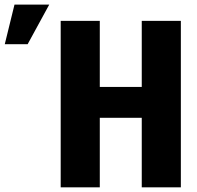

<svg xmlns="http://www.w3.org/2000/svg" viewBox="-162 -800 840 820"><path d="M497.6 -428.7V-296.9H209.5V-428.7ZM264.2 -710.9V0H97.2V-710.9ZM610.4 -710.9V0H443.4V-710.9ZM-141.6 -611.3 -100.1 -780.3H48.3L-43.9 -611.3Z"/></svg>

Font: Roboto Condensed Black
Style: Regular
Weight: 900
Designer: Christian Robertson
Foundry: Google
Version: Version 3.008; 2023